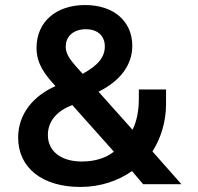

<svg xmlns="http://www.w3.org/2000/svg" viewBox="-20 -731 784 762"><path d="M299 11C378 11 448 -13 504 -52L548 0H700L585 -130C618 -181 639 -248 639 -317V-376H531V-339C531 -292 523 -250 506 -216L371 -367C456 -409 505 -472 505 -549C505 -647 431 -711 318 -711C202 -711 125 -644 125 -541C125 -477 159 -435 196 -394L200 -389C113 -351 52 -279 52 -185C52 -65 148 11 299 11ZM308 -438C265 -486 240 -511 241 -547C241 -587 272 -615 321 -615C367 -615 396 -589 396 -547C396 -506 372 -473 308 -438ZM432 -129C399 -103 355 -90 305 -90C222 -90 170 -131 170 -195C170 -249 204 -290 267 -314Z"/></svg>

Font: Fixel Display SemiBold
Style: Regular
Weight: 600
Designer: AlfaBravo + MacPaw
Foundry: Kyrylo Tkachov, Marchela Mozhyna, Serhii Makarenko, Maria Weinstein, Zakhar Kryvoshyya
Version: Version 1.211